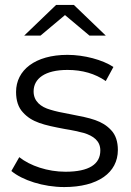

<svg xmlns="http://www.w3.org/2000/svg" viewBox="-20 -752 529 777"><path d="M240 5C376 5 457 -53 457 -145C457 -179 448 -206 430 -225C394 -264 348 -274 264 -290C230 -296 203 -302 184 -308C145 -319 116 -342 116 -382C116 -434 162 -469 253 -469C313 -469 365 -454 408 -424L439 -481C395 -510 321 -530 253 -530C122 -530 45 -468 45 -380C45 -345 54 -317 73 -297C109 -257 157 -246 242 -230C274 -225 300 -219 319 -214C358 -202 386 -182 386 -143C386 -88 341 -57 245 -57C173 -57 102 -81 58 -116L26 -60C70 -23 155 5 240 5ZM78 -608H144L243 -691L342 -608H408L279 -732H207Z"/></svg>

Font: Malon Grotesk
Style: Regular
Weight: 400
Designer: Julieta Ulanovsky
Foundry: Julieta Ulanovsky
Version: Version 7.200